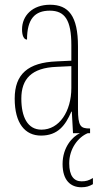

<svg xmlns="http://www.w3.org/2000/svg" viewBox="-20 -562 440 810"><path d="M153 10C224 10 256 -33 281 -91H283L288 0H317C286 14 244 59 244 130C244 200 279 228 323 228C344 228 356 224 372 215V189C354 200 342 203 324 203C292 203 272 180 272 127C272 64 311 16 350 0H360V-20H358C320 -20 309 -29 309 -103V-366C309 -495 269 -542 191 -542C117 -542 73 -496 73 -438C73 -411 81 -395 94 -395C94 -482 127 -517 190 -517C254 -517 281 -477 281 -371V-306L218 -303C99 -298 42 -250 42 -146C42 -41 86 10 153 10ZM155 -15C96 -15 70 -69 70 -146C70 -228 112 -276 219 -280L281 -283V-191C281 -92 230 -15 155 -15Z"/></svg>

Font: Noto Serif Devanagari ExtraCondensed Thin
Style: Regular
Weight: 100
Width: 2
Designer: Universal Thirst, Indian Type Foundry and the Monotype Design Team
Foundry: Monotype Imaging Inc.
Version: Version 2.004